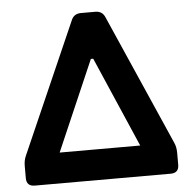

<svg xmlns="http://www.w3.org/2000/svg" viewBox="-51 -761 811 812"><g transform="rotate(-5 354.0 -355.0)"><path d="M64 0Q29 0 29 -35V-86Q29 -111 38 -130L281 -683Q292 -710 322 -710H383Q413 -710 424 -683L667 -130Q676 -111 676 -86V-35Q676 0 641 0ZM181 -130H523L357 -513H347Z"/></g></svg>

Font: Asap
Style: Bold
Weight: 700
Designer: Pablo Cosgaya
Foundry: Omnibus-Type
Version: Version 3.001; ttfautohint (v1.8.3)